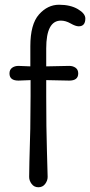

<svg xmlns="http://www.w3.org/2000/svg" viewBox="-20 -780 380 810"><path d="M175 -500 272 -502Q288 -502 299 -494Q310 -486 310 -470Q310 -440 272 -440L175 -442V-375Q175 -237 178 -143Q181 -49 181 -33.5Q181 -18 170.5 -4Q160 10 142 10Q124 10 113.5 -4Q103 -18 103 -33.5Q103 -49 104 -96Q109 -237 109 -375V-442L58 -440Q20 -440 20 -470Q20 -486 31 -494Q42 -502 58 -502L108 -500V-585Q108 -678 144.5 -719Q181 -760 229 -760Q277 -760 308.5 -741.5Q340 -723 340 -702Q340 -669 312 -669Q299 -669 278 -681Q257 -693 237 -693Q175 -693 175 -576Z"/></svg>

Font: Delius
Style: Regular
Weight: 400
Designer: Natalia Raices
Foundry: Natalia Raices
Version: Version 1.001